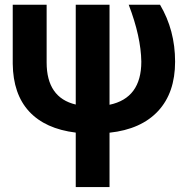

<svg xmlns="http://www.w3.org/2000/svg" viewBox="-20 -548 784 802"><path d="M437.5 -528.3V-110.4Q570.3 -138.2 570.3 -290.5Q568.8 -394.5 517.6 -528.3H648.4Q711.4 -421.9 711.4 -290.5Q711.4 -160.6 640.4 -84.2Q569.3 -7.8 437.5 6.3V233.4H296.4V5.9Q168.9 -9.8 101.8 -82.3Q34.7 -154.8 33.2 -281.7V-528.3H174.8V-287.1Q174.8 -140.1 296.4 -111.3V-528.3Z"/></svg>

Font: RobotoInd
Style: Bold
Weight: 700
Designer: Google
Version: Version 2.001150; 2014